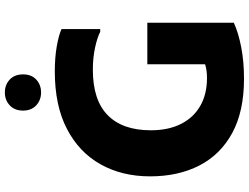

<svg xmlns="http://www.w3.org/2000/svg" viewBox="-132 -836 980 755"><g transform="rotate(-90 357.5 -458.0)"><path d="M42 -357.2Q42 -467.8 89.5 -552.3Q137 -636.9 228.8 -684.4Q320.5 -732 454.6 -732Q510 -732 553.8 -724.2Q597.5 -716.4 621.2 -705.6V-553.4H610.4Q587.6 -565.3 547.7 -573.8Q507.7 -582.4 461.6 -582.4Q341.9 -582.4 282.6 -524Q223.2 -465.7 223.2 -354.4Q223.2 -285.2 248.2 -235.7Q273.2 -186.2 319.3 -159.9Q365.3 -133.6 428.4 -133.6Q457.7 -133.6 478.7 -139.8Q499.7 -146 516 -161.4L482.8 -68.4V-368.2H646V-28Q606.7 -10 550.2 1Q493.6 12 425.6 12Q298 12 212.8 -34.1Q127.6 -80.3 84.8 -163.4Q42 -246.6 42 -357.2ZM371.8 -786Q342.1 -786 321.4 -804.9Q300.6 -823.9 300.6 -857Q300.6 -890.1 321.4 -909.3Q342.1 -928.4 371.8 -928.4Q402 -928.4 422.5 -909.3Q443 -890.3 443 -856.9Q443 -823.6 422.5 -804.8Q402 -786 371.8 -786Z"/></g></svg>

Font: Kufam
Style: Regular
Weight: 400
Designer: Wael Morcos, Artur Schmal
Foundry: Original Type
Version: Version 1.301; ttfautohint (v1.8.3)